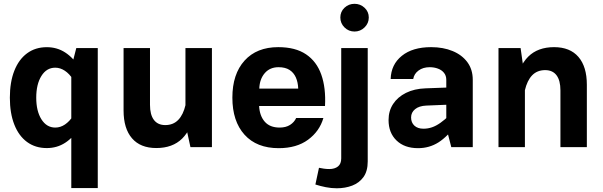

<svg xmlns="http://www.w3.org/2000/svg" viewBox="-20 -791 3240 1032"><path d="M390.1 -532.8 363.2 -427.9V219.8H505.5V-532.8ZM33 -265.8Q33 -182.3 56.9 -121.5Q80.7 -60.7 125.3 -27.9Q169.9 4.9 231.4 4.9Q286.5 4.9 330.5 -23.7Q374.6 -52.2 409.1 -108.1L372 -167Q353.6 -138.4 329.1 -121.8Q304.6 -105.3 277.2 -105.3Q230.7 -105.3 202.7 -149.6Q174.8 -193.9 174.8 -265.9Q174.8 -338.4 202.6 -382.8Q230.3 -427.2 276.8 -427.2Q303.9 -427.2 328.6 -410.7Q353.3 -394.2 372 -364.8L409.1 -424.8Q374.6 -480.3 330.6 -508.8Q286.6 -537.4 231.6 -537.4Q170 -537.4 125.4 -504.4Q80.7 -471.3 56.9 -410.5Q33 -349.7 33 -265.8Z M1119.1 -532.8H976.8V-123.5L1003.7 0H1119.1ZM644.2 -197.3Q644.2 -100 689.5 -47.7Q734.7 4.7 820.3 4.7Q907.6 4.7 959.2 -46.2Q1010.8 -97.1 1033.3 -204.8L977.4 -227.7Q965.1 -174.4 938.1 -146.6Q911 -118.7 868.3 -118.7Q828 -118.7 807.1 -146.7Q786.2 -174.6 786.2 -227.6V-532.8H644.2Z M1372.7 -221.1H1726.9Q1732.1 -318.8 1707 -389.7Q1682 -460.7 1624.9 -499.1Q1567.7 -537.6 1475.6 -537.6Q1359.9 -537.6 1294.4 -465.2Q1229 -392.8 1229 -266.2Q1229 -139.3 1294.3 -67Q1359.6 5.4 1478.1 5.4Q1574.3 5.4 1636 -40.1Q1697.7 -85.6 1718.2 -156.7H1571.9Q1561.5 -133.9 1539 -119.6Q1516.5 -105.3 1483.2 -105.3Q1430.8 -105.3 1403.2 -136.7Q1375.6 -168.1 1372.7 -221.1ZM1373.7 -314.6Q1375.4 -365.8 1403 -397.8Q1430.6 -429.8 1477.3 -429.8Q1513.3 -429.8 1536.1 -415.2Q1558.8 -400.6 1570.3 -374.6Q1581.7 -348.6 1582.9 -314.6Z M1675.2 200.7Q1701.4 209.2 1731 215.1Q1760.6 221 1790.2 221Q1835.6 221 1873.4 206.5Q1911.2 192 1933.9 160.3Q1956.5 128.6 1956.5 76.8V-532.8H1814.1V60.4Q1814.1 89.6 1796.7 103.6Q1779.3 117.6 1749.7 117.6Q1736.4 117.6 1721.2 115.6Q1705.9 113.5 1694.5 110.9ZM1809.3 -697Q1809.3 -665.9 1831.6 -643.7Q1853.9 -621.5 1885.6 -621.5Q1916.8 -621.5 1939.5 -643.7Q1962.2 -665.9 1962.2 -697Q1962.2 -728.1 1939.5 -749.3Q1916.8 -770.5 1885.6 -770.5Q1853.9 -770.5 1831.6 -749.3Q1809.3 -728.1 1809.3 -697Z M2521.1 -361.9Q2521.1 -417.6 2492.1 -456.8Q2463.2 -495.9 2412.7 -516.7Q2362.3 -537.6 2297.2 -537.6Q2197.6 -537.6 2139.8 -490.9Q2082.1 -444.3 2079.8 -366.5H2201.1Q2205.7 -394.4 2229.9 -412.1Q2254 -429.8 2289.7 -429.8Q2313.6 -429.8 2333.9 -422.2Q2354.3 -414.7 2366.5 -399.5Q2378.8 -384.4 2378.8 -361.9V-104.9L2405.7 0H2521.1ZM2440.1 -130 2397 -172.7Q2370.4 -147 2347.1 -130.6Q2323.8 -114.2 2301.8 -106.7Q2279.7 -99.2 2256.1 -99.2Q2225.1 -99.2 2207.3 -115.7Q2189.6 -132.3 2189.6 -159.7Q2189.6 -186.6 2211.1 -204.2Q2232.6 -221.8 2271.2 -223.5L2436.6 -230.3V-322.4L2267.4 -316.2Q2206.8 -314.1 2162.1 -291.8Q2117.4 -269.5 2092.9 -232Q2068.5 -194.5 2068.5 -146Q2068.5 -77.2 2111.3 -35.9Q2154.1 5.4 2227.1 5.4Q2287.5 5.4 2336.8 -25.7Q2386.1 -56.9 2440.1 -130Z M2801.4 0V-368.7L2778.2 -532.8H2659.4V0ZM3134.3 -335.5Q3134.3 -432.8 3089 -485.2Q3043.8 -537.6 2958.2 -537.6Q2870.9 -537.6 2819.4 -486.7Q2767.9 -435.8 2745.2 -328L2801.1 -305.1Q2813.4 -358.4 2840.4 -386.3Q2867.5 -414.1 2910.2 -414.1Q2950.5 -414.1 2971.4 -386.3Q2992.3 -358.5 2992.3 -305.2V0H3134.3Z"/></svg>

Font: Estedad-FD VF
Style: Regular
Weight: 100
Designer: Amin Abedi
Version: Version 7.3